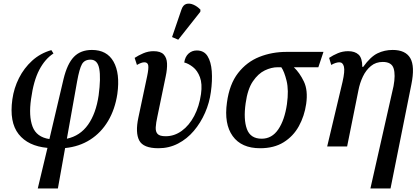

<svg xmlns="http://www.w3.org/2000/svg" viewBox="-20 -830 2371 1088"><path d="M194 238 249 8Q139 -2 85.5 -70Q32 -138 50 -267Q59 -331 87.5 -387.5Q116 -444 162 -486Q208 -528 271 -546L283 -527Q235 -496 202.5 -434Q170 -372 156 -269Q142 -172 164.5 -112.5Q187 -53 260 -42L340 -382Q361 -469 399 -508Q437 -547 501 -547Q586 -547 623.5 -480.5Q661 -414 645 -298Q632 -211 592.5 -144.5Q553 -78 491 -38.5Q429 1 349 9L308 238ZM417 -369 359 -44Q434 -60 479 -123.5Q524 -187 539 -290Q552 -388 542.5 -440Q533 -492 493 -492Q459 -492 444.5 -466.5Q430 -441 417 -369Z M878 10Q792 10 769 -34Q746 -78 764 -163L814 -399Q823 -442 820 -459.5Q817 -477 798 -477Q789 -477 778.5 -473Q768 -469 756 -462L743 -502Q764 -516 792 -528Q820 -540 850 -540Q890 -540 907.5 -521.5Q925 -503 926.5 -471Q928 -439 919 -397L872 -170Q864 -134 862.5 -109Q861 -84 873 -71Q885 -58 919 -58Q968 -58 1010 -88.5Q1052 -119 1080.5 -173Q1109 -227 1119 -297Q1127 -355 1113 -392.5Q1099 -430 1073.5 -450Q1048 -470 1024 -476Q1029 -509 1048.5 -526.5Q1068 -544 1095 -544Q1136 -544 1156 -512Q1176 -480 1180 -426.5Q1184 -373 1175 -309Q1167 -248 1142 -191Q1117 -134 1078.5 -88.5Q1040 -43 989 -16.5Q938 10 878 10ZM990 -605 955 -620 1008 -775Q1017 -802 1035.5 -807.5Q1054 -813 1076 -803.5Q1098 -794 1116 -775L1115 -763Z M1454 10Q1348 10 1298.5 -59Q1249 -128 1266 -249Q1280 -353 1329 -416Q1378 -479 1449.5 -507.5Q1521 -536 1604 -536H1813L1784 -449H1645Q1678 -418 1702 -368Q1726 -318 1715 -241Q1705 -172 1673.5 -115Q1642 -58 1587.5 -24Q1533 10 1454 10ZM1463 -44Q1521 -44 1557 -97Q1593 -150 1606 -240Q1617 -319 1604 -372Q1591 -425 1574 -449H1554Q1518 -449 1480.5 -431Q1443 -413 1413 -369Q1383 -325 1372 -245Q1359 -154 1379 -99Q1399 -44 1463 -44Z M2079 238 2210 -342Q2222 -406 2210.5 -442.5Q2199 -479 2149 -479Q2110 -479 2082 -456Q2054 -433 2036.5 -396.5Q2019 -360 2011 -318L1947 0H1834L1921 -366Q1935 -427 1929 -452Q1923 -477 1903 -477Q1894 -477 1882.5 -473.5Q1871 -470 1857 -462L1845 -502Q1867 -517 1894.5 -528.5Q1922 -540 1953 -540Q1991 -540 2012 -520.5Q2033 -501 2033 -451H2038Q2080 -509 2119.5 -528Q2159 -547 2205 -547Q2278 -547 2305 -500.5Q2332 -454 2311 -351L2193 238Z"/></svg>

Font: Noto Serif SemiCondensed Medium
Style: Italic
Weight: 500
Width: 4
Italic angle: -12°
Designer: Monotype Design Team
Foundry: Monotype Imaging Inc.
Version: Version 2.013